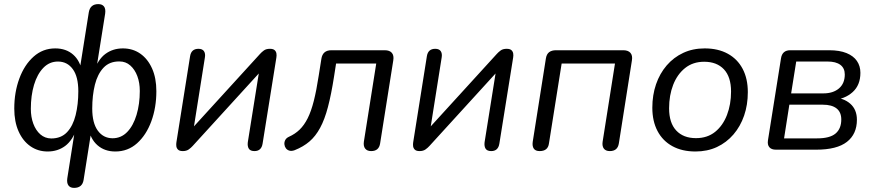

<svg xmlns="http://www.w3.org/2000/svg" viewBox="-20 -732 4274 939"><path d="M342.2 186.9Q323.3 186.9 314.5 174.6Q305.8 162.2 309.2 139.4L348.1 -106.8H357.1Q335.1 -45.4 298.7 -18.2Q262.2 8.9 213 8.9Q165.7 8.9 128.7 -16.8Q91.8 -42.5 70.8 -89.7Q49.8 -136.9 49.8 -200.9Q49.8 -280.8 74.5 -347.7Q99.1 -414.7 144.3 -455Q189.4 -495.3 250.3 -495.3Q303.3 -495.3 337.9 -464.8Q372.4 -434.4 381.9 -379H367.8L414.2 -671.3Q420.9 -711.9 460.7 -711.9Q479.7 -711.9 488.6 -700.3Q497.6 -688.7 494.2 -664.9L448.8 -379.6H437.5Q459.4 -441.9 495.9 -468.6Q532.3 -495.3 581.1 -495.3Q629.4 -495.3 666.1 -469.6Q702.8 -443.9 723.7 -397.1Q744.7 -350.4 744.7 -285.9Q744.7 -206.1 720.1 -138.9Q695.4 -71.7 650.5 -31.4Q605.6 8.9 543.7 8.9Q491.7 8.9 456.7 -21.7Q421.6 -52.4 412.2 -107.8L429.1 -106.8L388.8 148.1Q382.5 186.9 342.2 186.9ZM230.4 -54.8Q278.9 -54.8 307.9 -85.6Q336.9 -116.4 349.9 -169Q363 -221.6 363 -285.5Q363 -356.8 336.2 -393.6Q309.5 -430.5 264.4 -431Q222.1 -431.4 192.1 -400.4Q162.1 -369.4 146.4 -317Q130.8 -264.7 130.8 -199.8Q130.8 -159.9 142.9 -127.1Q155.1 -94.3 177.3 -74.8Q199.6 -55.3 230.4 -54.8ZM530.1 -55.8Q572.5 -55.8 602.2 -86.6Q632 -117.4 647.8 -170.3Q663.7 -223.2 663.7 -287.1Q663.7 -327.4 651.6 -359.8Q639.5 -392.1 617.2 -411.8Q595 -431.5 564.1 -431.5Q515.7 -432 486.4 -401Q457.2 -370 444.1 -317.6Q431.1 -265.2 431.1 -201.3Q431.1 -130.6 458.1 -93.4Q485.1 -56.3 530.1 -55.8Z M873.9 6.9Q858 6.9 850.7 -0.2Q843.4 -7.4 842.3 -17.5Q841.3 -27.6 842.8 -36.5L909.7 -457.3Q915.5 -493.3 950.5 -493.3Q969.9 -493.3 977.6 -481.6Q985.4 -470 982 -450.5L922.8 -77.1H894.9L1251.9 -468.5Q1259.7 -477.3 1270.7 -485.3Q1281.6 -493.3 1300 -493.3Q1315.4 -493.3 1322.7 -487.1Q1330 -480.8 1331.8 -471Q1333.5 -461.1 1331.6 -450.3L1264.2 -29.5Q1258.4 6.9 1224.4 6.9Q1204.5 6.9 1197 -4.7Q1189.5 -16.4 1191.9 -36.3L1251.5 -409.7H1279.4L922.4 -18.3Q914.6 -9.5 903.2 -1.3Q891.8 6.9 873.9 6.9Z M1795.3 6.9Q1775.5 6.9 1766 -5.2Q1756.6 -17.3 1759.5 -38.7L1820 -421.2H1623.6L1613.6 -357.1Q1600 -270 1583.9 -208.9Q1567.9 -147.8 1545.6 -106.7Q1523.4 -65.6 1493.2 -39.8Q1463 -14.1 1421.1 2.5Q1406.5 7.9 1395.5 4.8Q1384.6 1.7 1378.2 -6.8Q1371.9 -15.3 1370.9 -26.3Q1369.9 -37.2 1375.1 -47.2Q1380.2 -57.1 1392.9 -63Q1423.2 -76.6 1445.3 -98Q1467.5 -119.4 1484.7 -153.5Q1501.8 -187.6 1514.7 -238.5Q1527.6 -289.4 1538.7 -361.9L1551.7 -444.1Q1558 -486.3 1600.7 -486.3H1861.6Q1885.4 -486.3 1896.4 -473.5Q1907.3 -460.6 1903.4 -436.8L1839 -30.4Q1833.2 6.9 1795.3 6.9Z M2031.9 6.9Q2016 6.9 2008.7 -0.2Q2001.4 -7.4 2000.3 -17.5Q1999.3 -27.6 2000.8 -36.5L2067.7 -457.3Q2073.5 -493.3 2108.5 -493.3Q2127.9 -493.3 2135.6 -481.6Q2143.4 -470 2140 -450.5L2080.8 -77.1H2052.9L2409.9 -468.5Q2417.7 -477.3 2428.7 -485.3Q2439.6 -493.3 2458 -493.3Q2473.4 -493.3 2480.7 -487.1Q2488 -480.8 2489.8 -471Q2491.5 -461.1 2489.6 -450.3L2422.2 -29.5Q2416.4 6.9 2382.4 6.9Q2362.5 6.9 2355 -4.7Q2347.5 -16.4 2349.9 -36.3L2409.5 -409.7H2437.4L2080.4 -18.3Q2072.6 -9.5 2061.2 -1.3Q2049.8 6.9 2031.9 6.9Z M2619.2 6.9Q2598.9 6.9 2590.7 -5Q2582.4 -16.9 2585.3 -38.2L2649.7 -446Q2653.1 -467.4 2665.7 -476.9Q2678.3 -486.3 2699.2 -486.3H3028.2Q3052 -486.3 3063.2 -473.5Q3074.4 -460.6 3070.5 -436.8L3006.6 -30.9Q3000.8 6.9 2962.5 6.9Q2942.6 6.9 2933.4 -5Q2924.2 -16.9 2927.1 -38.2L2987.6 -421.2H2726.8L2664.8 -30.9Q2662.4 -12 2651 -2.5Q2639.6 6.9 2619.2 6.9Z M3381.2 8.9Q3316.1 8.9 3268.6 -17Q3221.1 -42.9 3195.7 -91.1Q3170.3 -139.2 3170.3 -205.2Q3170.3 -266.9 3188.4 -319.7Q3206.5 -372.4 3240.5 -412Q3274.6 -451.6 3321.5 -473.4Q3368.3 -495.3 3426.4 -495.3Q3492 -495.3 3539.3 -469.3Q3586.6 -443.4 3611.9 -395.5Q3637.3 -347.6 3637.3 -281.2Q3637.3 -219.4 3619.2 -166.7Q3601.1 -114 3567.1 -74.4Q3533 -34.8 3486.2 -12.9Q3439.3 8.9 3381.2 8.9ZM3383.7 -56.4Q3439.2 -56.4 3477.4 -87.1Q3515.5 -117.9 3535.4 -169.8Q3555.3 -221.7 3555.3 -284.1Q3555.3 -355.8 3520.5 -392.9Q3485.6 -430 3423.9 -430Q3368.9 -430 3330.5 -399.2Q3292.1 -368.4 3272.2 -317Q3252.3 -265.7 3252.3 -202.2Q3252.3 -131 3287.2 -93.7Q3322 -56.4 3383.7 -56.4Z M3971.9 0H3774.8Q3752.9 0 3742.7 -11.9Q3732.4 -23.9 3735.8 -45.8L3799.7 -447.4Q3806 -486.3 3845 -486.3H4034.5Q4086.2 -486.3 4120.1 -472.4Q4154 -458.5 4170.9 -433.8Q4187.9 -409.1 4187.9 -376Q4187.9 -315.8 4150 -281.6Q4112.2 -247.3 4051.7 -242.3L4054.2 -255.3Q4105.5 -253.4 4138.2 -224.9Q4170.8 -196.3 4170.8 -146.3Q4170.8 -76.3 4122 -38.2Q4073.1 0 3971.9 0ZM3840.4 -220 3814.6 -55.3H3976.2Q4038.4 -55.3 4066.4 -79Q4094.4 -102.7 4094.4 -147.7Q4094.4 -183.6 4071.2 -201.8Q4047.9 -220 4004 -220ZM3874 -431.1 3849.2 -275.3H4006.9Q4054.4 -275.3 4083 -299.5Q4111.5 -323.8 4111.5 -367.8Q4111.5 -398.7 4089.8 -414.9Q4068.1 -431.1 4027.6 -431.1Z"/></svg>

Font: Nunito Variable Extra Light
Style: Italic
Weight: 200
Italic angle: -9°
Designer: Vernon Adams
Foundry: Vernon Adams
Version: Version 3.602